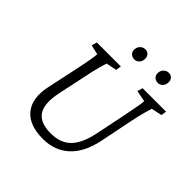

<svg xmlns="http://www.w3.org/2000/svg" viewBox="-194 -888 1050 1050"><g transform="rotate(45 331.0 -362.5)"><path d="M127 -573.2H312.5L307.6 -542L246.1 -529.3Q242.2 -516.6 232.9 -483.9Q223.6 -451.2 210 -383.8L177.7 -231.4Q157.2 -134.8 187 -88.9Q216.8 -43 299.8 -43Q375 -43 417 -85.9Q459 -128.9 477.5 -217.8L511.7 -383.8Q525.4 -453.1 531.2 -484.9Q537.1 -516.6 537.1 -529.3L471.7 -542L480.5 -573.2H662.1L657.2 -542L595.7 -529.3Q591.8 -516.6 582.5 -483.9Q573.2 -451.2 559.6 -383.8L525.4 -213.9Q502.9 -102.5 442.4 -46.9Q381.8 8.8 291 8.8Q184.6 8.8 137.2 -48.8Q89.8 -106.4 111.3 -210L148.4 -383.8Q163.1 -453.1 168.5 -484.9Q173.8 -516.6 173.8 -529.3L118.2 -542ZM337.9 -652.3Q321.3 -652.3 310.1 -662.1Q298.8 -671.9 298.8 -689.5Q298.8 -709 311.5 -721.7Q324.2 -734.4 340.8 -734.4Q357.4 -734.4 367.2 -724.1Q377 -713.9 377 -697.3Q377 -676.8 365.2 -664.6Q353.5 -652.3 337.9 -652.3ZM518.6 -652.3Q502.9 -652.3 491.7 -662.1Q480.5 -671.9 480.5 -689.5Q480.5 -709 493.2 -721.7Q505.9 -734.4 522.5 -734.4Q539.1 -734.4 548.8 -724.1Q558.6 -713.9 558.6 -697.3Q558.6 -676.8 546.9 -664.6Q535.2 -652.3 518.6 -652.3Z"/></g></svg>

Font: Crimson Pro ExtraLight
Style: Italic
Weight: 250
Italic angle: -12°
Designer: Jacques Le Bailly
Foundry: Baron von Fonthausen
Version: Version 1.003